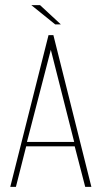

<svg xmlns="http://www.w3.org/2000/svg" viewBox="-20 -728 396 748"><path d="M20 0 169 -591H188L336 0H312L271 -158H82L42 0ZM85 -175H269L178 -534ZM195 -633 102 -708H136L217 -633Z"/></svg>

Font: Alumni Sans Thin
Style: Regular
Weight: 100
Designer: Robert E. Leuschke
Foundry: Robert E. Leuschke
Version: Version 1.018